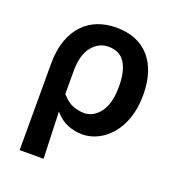

<svg xmlns="http://www.w3.org/2000/svg" viewBox="-125 -604 809 882"><g transform="rotate(20 279.5 -162.5)"><path d="M69 178V-243Q69 -310 86.5 -359Q104 -408 134.5 -440Q165 -472 206 -487.5Q247 -503 295 -503Q401 -503 458.5 -437Q516 -371 516 -253Q516 -190 499 -140.5Q482 -91 453.5 -57.5Q425 -24 388.5 -6Q352 12 313 12Q278 12 243 -1.5Q208 -15 178 -50Q180 12 182 65Q184 118 186 178ZM288 -83Q333 -83 365.5 -125.5Q398 -168 398 -252Q398 -326 372.5 -367Q347 -408 291 -408Q243 -408 210.5 -367.5Q178 -327 178 -249V-136Q207 -103 234.5 -93Q262 -83 288 -83Z"/></g></svg>

Font: CV Source Sans Light
Style: Bold
Weight: 600
Designer: Paul D. Hunt
Foundry: Adobe Systems Incorporated
Version: Version 3.001